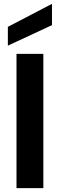

<svg xmlns="http://www.w3.org/2000/svg" viewBox="-20 -981 313 1001"><path d="M66 0V-700H206V0ZM21 -743V-841L251 -961V-850Z"/></svg>

Font: DM Sans 24pt ExtraBold
Style: Regular
Weight: 800
Designer: Colophon Foundry, Jonny Pinhorn
Foundry: Colophon Foundry
Version: Version 4.004;gftools[0.9.30]